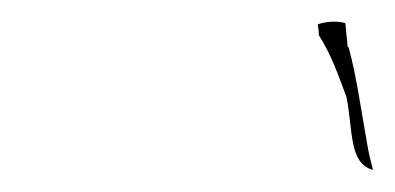

<svg xmlns="http://www.w3.org/2000/svg" viewBox="-20 -736 358 174"><path d="M268 -714C268 -712 269 -709 269 -704C280 -687 287 -667 294 -648C300 -618 296 -588 318 -582C316 -590 314 -597 312 -610C307 -638 303 -667 296 -693L295 -694L293 -715C287 -717 277 -717 268 -714Z"/></svg>

Font: SolarCharger
Style: 152
Weight: 100
Designer: Mew Too
Foundry: Cannot Into Space Fonts/KineticPlasma Fonts
Version: Version 1.100